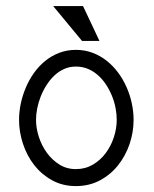

<svg xmlns="http://www.w3.org/2000/svg" viewBox="-20 -612 513 640"><path d="M311.5 -475.6H253.4L157.2 -591.8H256.8ZM425.3 -212.4Q425.3 -171.4 411.9 -131.8Q398.4 -92.3 373.5 -61Q348.6 -29.8 313 -10.7Q277.3 8.3 232.9 8.3Q189 8.3 153.8 -11Q118.7 -30.3 94.2 -61.5Q69.8 -92.8 56.6 -132.6Q43.5 -172.4 43.5 -212.4Q43.5 -239.3 49.3 -266.8Q55.2 -294.4 66.2 -320.3Q77.1 -346.2 93.3 -368.9Q109.4 -391.6 130.4 -408.7Q151.4 -425.8 177.2 -435.8Q203.1 -445.8 232.9 -445.8Q262.7 -445.8 288.6 -436Q314.5 -426.3 335.9 -409.2Q357.4 -392.1 374 -369.6Q390.6 -347.2 402.1 -321Q413.6 -294.9 419.4 -267.1Q425.3 -239.3 425.3 -212.4ZM369.1 -212.4Q369.1 -231.4 365.2 -252Q361.3 -272.5 353.3 -292.2Q345.2 -312 333.7 -329.6Q322.3 -347.2 307.1 -360.8Q292 -374.5 273.4 -382.3Q254.9 -390.1 232.9 -390.1Q211.9 -390.1 193.8 -382.1Q175.8 -374 161.1 -360.1Q146.5 -346.2 135 -328.1Q123.5 -310.1 115.7 -290.3Q107.9 -270.5 104 -250.5Q100.1 -230.5 100.1 -212.4Q100.1 -185.1 109.4 -156Q118.7 -127 136 -103Q153.3 -79.1 177.7 -63.7Q202.1 -48.3 232.9 -48.3Q264.2 -48.3 289.6 -63.2Q314.9 -78.1 332.5 -101.8Q350.1 -125.5 359.6 -154.8Q369.1 -184.1 369.1 -212.4Z"/></svg>

Font: AKL 022
Style: Regular
Weight: 400
Designer: AKL
Foundry: AKL
Version: Version 2.053;August 19, 2024;FontCreator 13.0.0.2675 64-bit